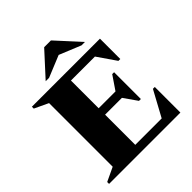

<svg xmlns="http://www.w3.org/2000/svg" viewBox="-231 -1012 1161 1161"><g transform="rotate(-45 350.0 -431.0)"><path d="M30 0V-16L119 -58V-602L30 -644V-660H612V-486H596L514 -605H309V-368H453L513 -456H529V-227H513L453 -313H309V-55H535L624 -219H640V0ZM198 -710 337 -862H395L534 -710H505L366 -767L227 -710Z"/></g></svg>

Font: Spectral SC ExtraBold
Style: Regular
Weight: 800
Designer: Jean-Baptiste Levee
Foundry: Production Type
Version: Version 2.001